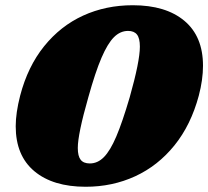

<svg xmlns="http://www.w3.org/2000/svg" viewBox="-20 -701 795 733"><path d="M755 -450Q755 -397 739 -336Q709 -224 646 -146Q583 -68 496 -28Q409 12 307 12Q182 12 111 -47.5Q40 -107 40 -219Q40 -270 57 -336Q86 -447 148.5 -524.5Q211 -602 297.5 -641.5Q384 -681 487 -681Q613 -681 684 -621.5Q755 -562 755 -450ZM317 -329Q277 -189 277 -136Q277 -105 288 -91Q299 -77 323 -77Q353 -77 377 -101.5Q401 -126 424 -180Q447 -234 475 -329Q514 -467 514 -523Q514 -555 503 -569Q492 -583 469 -583Q439 -583 415 -559Q391 -535 367.5 -480.5Q344 -426 317 -329Z"/></svg>

Font: Shrikhand
Style: Regular
Weight: 400
Italic angle: -14°
Version: Version 1.000;PS 1.000;hotconv 1.0.88;makeotf.lib2.5.647800